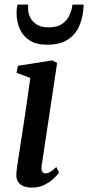

<svg xmlns="http://www.w3.org/2000/svg" viewBox="-20 -822 391 852"><path d="M121.5 10.5Q99 10.5 82.5 3.2Q66 -4 58.2 -18.8Q50.5 -33.5 53 -56Q54.5 -73.5 59.5 -106.5Q64.5 -139.5 71.2 -182.8Q78 -226 85.5 -275.5Q93 -325 100.5 -376.5Q108 -428 114.5 -476L53.5 -499L59.5 -530L211.5 -554L233.5 -542.5L165 -87.5Q162 -69.5 167.2 -61Q172.5 -52.5 181 -52.5Q191.5 -52.5 202.5 -58.8Q213.5 -65 230 -81L242 -56Q235.5 -46.5 219.2 -30.8Q203 -15 178.2 -2.2Q153.5 10.5 121.5 10.5ZM188 -623.5Q141.5 -623.5 111.8 -642.5Q82 -661.5 67.8 -693.8Q53.5 -726 53.5 -766Q53.5 -778.5 55 -787.5Q56.5 -796.5 57.5 -801.5H105.5Q105 -798 104.8 -793.2Q104.5 -788.5 104.5 -782Q104.5 -764 113.8 -745Q123 -726 143 -713.2Q163 -700.5 195 -700.5Q234.5 -700.5 256.8 -716.8Q279 -733 289.2 -756.5Q299.5 -780 301.5 -801.5H351Q351 -797.5 350.8 -791.5Q350.5 -785.5 349.5 -778Q346 -736.5 329.2 -701.2Q312.5 -666 278.5 -644.8Q244.5 -623.5 188 -623.5Z"/></svg>

Font: Merriweather 48pt Medium
Style: Italic
Weight: 500
Italic angle: -7.8°
Version: Version 2.101